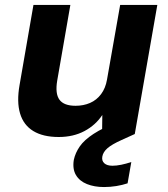

<svg xmlns="http://www.w3.org/2000/svg" viewBox="-20 -541 677 775"><path d="M217 12Q154 12 114.5 -12Q75 -36 61 -83Q47 -130 59 -198L115 -521H264L211 -216Q202 -163 220 -138.5Q238 -114 285 -114Q317 -114 343.5 -125.5Q370 -137 388 -161Q406 -185 412 -220L465 -521H615L524 0H392L393 -77Q366 -36 321 -12Q276 12 217 12ZM400 214Q361 214 331 202Q301 190 286.5 165.5Q272 141 278 104Q284 76 302 50Q320 24 357.5 -0.5Q395 -25 458 -50L504 -69L524 0L471 24Q431 42 413.5 57.5Q396 73 393 91Q390 108 401 118Q412 128 434 128Q450 128 469.5 124Q489 120 510 113L495 199Q474 206 449.5 210Q425 214 400 214Z"/></svg>

Font: DM Sans 10pt Black
Style: Italic
Weight: 900
Italic angle: -10°
Version: Version 4.004;gftools[0.9.30]